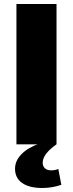

<svg xmlns="http://www.w3.org/2000/svg" viewBox="-20 -720 364 958"><path d="M262 -700V0H62V-700ZM191 218Q126 218 90.5 193Q55 168 55 122Q55 82 87.5 49Q120 16 180 -5L262 0Q228 24 210.5 47Q193 70 193 92Q193 110 204.5 120Q216 130 235 130Q255 130 271 123L286 202Q267 209 242 213.5Q217 218 191 218Z"/></svg>

Font: Pathway Extreme 28pt ExtraBold
Style: Regular
Weight: 800
Designer: Eduardo Rodriguez Tunni
Foundry: Eduardo Rodriguez Tunni
Version: Version 1.001;gftools[0.9.26]